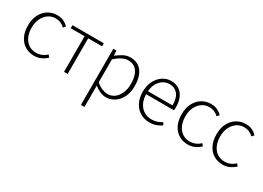

<svg xmlns="http://www.w3.org/2000/svg" viewBox="-18 -1169 2824 2063"><g transform="rotate(30 1394.0 -137.5)"><path d="M270 12Q208 12 158.5 -17.5Q109 -47 80.5 -103.5Q52 -160 52 -239Q52 -319 82.5 -376Q113 -433 163 -462.5Q213 -492 271 -492Q321 -492 354 -475.5Q387 -459 412 -433L388 -406Q367 -428 338 -440.5Q309 -453 272 -453Q223 -453 184 -426Q145 -399 121.5 -351Q98 -303 98 -239Q98 -176 119.5 -128Q141 -80 180 -53.5Q219 -27 272 -27Q311 -27 344 -41.5Q377 -56 400 -80L423 -53Q393 -24 355 -6Q317 12 270 12Z M637 0V-442H465V-480H854V-442H682V0Z M972 217V-480H1010L1014 -420H1017Q1052 -448 1093.5 -470Q1135 -492 1180 -492Q1244 -492 1286.5 -462Q1329 -432 1350.5 -376.5Q1372 -321 1372 -247Q1372 -166 1342.5 -108Q1313 -50 1265 -19Q1217 12 1160 12Q1126 12 1089.5 -3.5Q1053 -19 1016 -47V42V217ZM1158 -27Q1207 -27 1244.5 -55Q1282 -83 1303.5 -132.5Q1325 -182 1325 -247Q1325 -306 1310 -352.5Q1295 -399 1261.5 -426Q1228 -453 1173 -453Q1137 -453 1098.5 -433Q1060 -413 1016 -374V-89Q1057 -55 1094 -41Q1131 -27 1158 -27Z M1698 12Q1636 12 1586 -18Q1536 -48 1506 -104.5Q1476 -161 1476 -239Q1476 -318 1506 -374.5Q1536 -431 1583.5 -461.5Q1631 -492 1685 -492Q1742 -492 1783.5 -466Q1825 -440 1847 -390.5Q1869 -341 1869 -270Q1869 -262 1868.5 -252.5Q1868 -243 1866 -233H1503V-271H1827Q1827 -363 1789 -408.5Q1751 -454 1686 -454Q1646 -454 1608 -431Q1570 -408 1545.5 -360.5Q1521 -313 1521 -241Q1521 -175 1545 -126.5Q1569 -78 1610 -52.5Q1651 -27 1702 -27Q1741 -27 1773.5 -37.5Q1806 -48 1831 -66L1849 -35Q1821 -16 1786 -2Q1751 12 1698 12Z M2177 12Q2115 12 2065.5 -17.5Q2016 -47 1987.5 -103.5Q1959 -160 1959 -239Q1959 -319 1989.5 -376Q2020 -433 2070 -462.5Q2120 -492 2178 -492Q2228 -492 2261 -475.5Q2294 -459 2319 -433L2295 -406Q2274 -428 2245 -440.5Q2216 -453 2179 -453Q2130 -453 2091 -426Q2052 -399 2028.5 -351Q2005 -303 2005 -239Q2005 -176 2026.5 -128Q2048 -80 2087 -53.5Q2126 -27 2179 -27Q2218 -27 2251 -41.5Q2284 -56 2307 -80L2330 -53Q2300 -24 2262 -6Q2224 12 2177 12Z M2609 12Q2547 12 2497.5 -17.5Q2448 -47 2419.5 -103.5Q2391 -160 2391 -239Q2391 -319 2421.5 -376Q2452 -433 2502 -462.5Q2552 -492 2610 -492Q2660 -492 2693 -475.5Q2726 -459 2751 -433L2727 -406Q2706 -428 2677 -440.5Q2648 -453 2611 -453Q2562 -453 2523 -426Q2484 -399 2460.5 -351Q2437 -303 2437 -239Q2437 -176 2458.5 -128Q2480 -80 2519 -53.5Q2558 -27 2611 -27Q2650 -27 2683 -41.5Q2716 -56 2739 -80L2762 -53Q2732 -24 2694 -6Q2656 12 2609 12Z"/></g></svg>

Font: Source Sans 3 Light
Style: Regular
Weight: 300
Designer: Paul D. Hunt
Foundry: Adobe
Version: Version 3.052;hotconv 1.1.0;makeotfexe 2.6.0